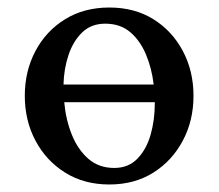

<svg xmlns="http://www.w3.org/2000/svg" viewBox="-20 -481 582 511"><path d="M271 10Q204 10 153.5 -21.5Q103 -53 74.5 -106.5Q46 -160 46 -226Q46 -292 74.5 -345.5Q103 -399 153.5 -430Q204 -461 271 -461Q338 -461 388 -430Q438 -399 466.5 -345.5Q495 -292 495 -226Q495 -160 466.5 -106.5Q438 -53 388 -21.5Q338 10 271 10ZM260 -418Q223 -418 199 -395Q175 -372 162.5 -335Q150 -298 149 -256H389Q384 -299 368.5 -336Q353 -373 326.5 -395.5Q300 -418 260 -418ZM284 -34Q322 -34 346 -59Q370 -84 381 -123Q392 -162 392 -206Q392 -206 392 -206.5Q392 -207 392 -209H151Q155 -163 171 -123Q187 -83 215 -58.5Q243 -34 284 -34Z"/></svg>

Font: Spectral Medium
Style: Regular
Weight: 500
Designer: Jean-Baptiste Levee
Foundry: Production Type
Version: Version 2.001